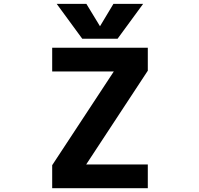

<svg xmlns="http://www.w3.org/2000/svg" viewBox="-20 -982 1040 1004"><path d="M252.9 -732.4H752.9V-612.3L430.7 -122.1H752.9V2H252.9V-118.2L575.2 -608.4H252.9ZM502.9 -844.7 573.2 -961.9H728.5L594.7 -779.3H410.2L276.4 -961.9H431.6Z"/></svg>

Font: GenEi Gothic M Regular
Style: Bold
Weight: 700
Designer: o_tamon (Modified); [Source Han Sans]
Ryoko NISHIZUKA  (kana & ideographs); Paul D. Hunt (Latin, Greek & Cyrillic); Wenl
Version: Version 1.1a;Original Version 1.004